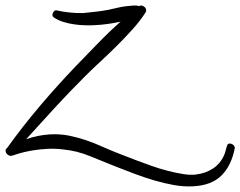

<svg xmlns="http://www.w3.org/2000/svg" viewBox="-90 -480 872 697"><path d="M762.7 55.7Q751 119.1 715.3 155.8Q679.7 192.4 612.3 196.3Q578.1 198.2 542 191.9Q505.9 185.5 469.7 174.8Q433.6 164.1 398.4 150.9Q363.3 137.7 331.1 125Q284.2 106.4 236.8 86.9Q189.5 67.4 139.6 62.5Q124 60.5 109.4 60.1Q94.7 59.6 80.1 60.5Q73.2 61.5 67.4 61.5Q61.5 61.5 54.7 62.5Q36.1 64.5 18.1 67.9Q0 71.3 -17.6 76.2Q-25.4 78.1 -34.7 81.5Q-43.9 85 -50.8 85.9Q-56.6 85.9 -62.5 81.1Q-68.4 76.2 -69.3 70.3Q-71.3 61.5 -64.5 57.6Q-7.8 -21.5 55.7 -96.2Q119.1 -170.9 186.5 -241.2Q226.6 -282.2 265.6 -322.8Q304.7 -363.3 347.7 -401.4Q326.2 -396.5 301.8 -393.1Q277.3 -389.6 254.9 -388.7Q238.3 -387.7 218.8 -388.2Q199.2 -388.7 179.2 -391.6Q159.2 -394.5 140.1 -400.4Q121.1 -406.2 106.4 -416Q100.6 -419.9 100.6 -423.8Q99.6 -428.7 103.5 -435.5Q107.4 -442.4 113.3 -442.4H115.2Q163.1 -431.6 211.9 -432.6Q228.5 -434.6 243.7 -436Q258.8 -437.5 274.4 -439.5Q302.7 -443.4 329.6 -450.2Q356.4 -457 384.8 -459Q389.6 -460 400.4 -460Q411.1 -460 416 -457Q417 -460 421.9 -460Q427.7 -460 433.6 -455.6Q439.5 -451.2 440.4 -444.3Q441.4 -441.4 439.5 -436.5Q418.9 -404.3 391.6 -374Q364.3 -343.8 335 -314.5Q305.7 -285.2 275.4 -257.3Q245.1 -229.5 217.8 -202.1Q162.1 -146.5 109.9 -89.8Q57.6 -33.2 4.9 25.4Q45.9 10.7 91.8 7.8Q127.9 5.9 159.7 12.2Q191.4 18.6 221.7 28.8Q252 39.1 282.2 52.7Q312.5 66.4 345.7 79.1Q402.3 101.6 460 122.1Q517.6 142.6 577.1 152.3Q596.7 155.3 612.3 154.3Q618.2 154.3 622.1 153.3Q656.2 149.4 683.1 131.8Q710 114.3 723.6 83Q727.5 74.2 729.5 65.4Q731.4 56.6 734.4 48.8Q736.3 41 744.1 41Q750 41 755.4 44.9Q760.7 48.8 762.7 55.7Z"/></svg>

Font: Calligraffiti
Style: Regular
Weight: 400
Designer: Dathan Boardman
Foundry: Open Window
Version: Version 1.000